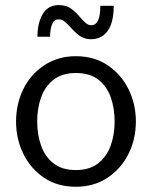

<svg xmlns="http://www.w3.org/2000/svg" viewBox="-20 -711 586 741"><path d="M42 0ZM42 0ZM272.5 9.8Q201.7 9.8 149.9 -25.1Q98.1 -60.1 70.1 -117.2Q42 -174.3 42 -242.2Q42 -309.6 70.1 -367.2Q98.1 -424.8 152.8 -460.4Q205.1 -494.1 272.5 -494.1Q343.8 -494.1 395.8 -459Q447.8 -423.8 476.1 -366.5Q504.4 -309.1 504.4 -242.2Q504.4 -173.3 475.3 -116Q446.3 -58.6 394 -24.4Q341.8 9.8 272.5 9.8ZM272.5 -54.7Q325.2 -54.7 358.2 -80.1Q391.1 -105.5 406.7 -147.9Q422.4 -190.4 422.4 -242.2Q422.4 -292.5 407.5 -335.2Q392.6 -377.9 359.6 -403.6Q326.7 -429.2 272.5 -429.2Q220.2 -429.2 187.3 -403.8Q154.3 -378.4 138.9 -335.9Q123.5 -293.5 123.5 -242.2Q123.5 -191.4 138.7 -148.7Q153.8 -106 186.8 -80.3Q219.7 -54.7 272.5 -54.7ZM331.5 -559.6Q308.1 -559.6 290.3 -571Q272.5 -582.5 252.4 -605.5Q237.8 -621.6 227.8 -628.9Q217.8 -636.2 207 -636.2Q188.5 -636.2 180.9 -617.2Q173.3 -598.1 173.3 -569.3H124.5Q124.5 -622.6 145 -657Q165.5 -691.4 207 -691.4Q234.4 -691.4 252.9 -678.7Q271.5 -666 289.6 -644Q302.7 -628.4 312.3 -621.1Q321.8 -613.8 332.5 -613.8Q367.2 -613.8 367.2 -688.5H418.9Q418.9 -624.5 395.8 -592Q372.6 -559.6 331.5 -559.6Z"/></svg>

Font: Acari Sans
Style: Regular
Weight: 400
Designer: Alfredo Marco Pradil and Stefan Peev
Foundry: Hanken Design Co.
Version: Version 1.045;February 4, 2021;FontCreator 13.0.0.2655 64-bi